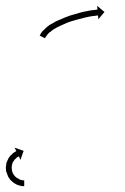

<svg xmlns="http://www.w3.org/2000/svg" viewBox="-51 -581 428 658"><path d="M88 -464Q88 -464 88 -464Q88 -464 88 -464Q88 -465 88 -465Q88 -465 88 -465Q91 -470 96 -476Q96 -476 96 -476Q96 -476 96 -476Q96 -476 96.5 -476Q97 -476 97 -476Q102 -481 108 -487Q108 -487 108 -487Q108 -487 108 -487Q108 -487 108 -487Q108 -487 108 -487Q114 -492 121 -497Q121 -497 121 -497Q121 -497 121 -497Q122 -497 122 -497Q122 -497 122 -497Q129 -501 136 -505Q136 -505 136 -505Q136 -505 136 -505Q136 -505 136.5 -505.5Q137 -506 137 -506Q144 -509 152 -513Q152 -513 152 -513Q152 -513 152 -513Q152 -513 152.5 -513Q153 -513 153 -513Q161 -517 169 -520Q169 -520 169 -520Q169 -520 169 -520Q169 -520 169 -520Q169 -520 169 -520Q178 -524 187 -527Q187 -527 187 -527Q187 -527 187 -527Q187 -527 187 -527Q187 -527 187 -527Q195 -529 204 -532Q204 -532 204 -532Q204 -532 204 -532Q204 -532 204 -532Q204 -532 204 -532Q213 -535 221 -537Q221 -537 221 -537Q221 -537 221 -537Q221 -537 221 -537Q221 -537 221 -537Q229 -539 237 -541Q237 -541 237 -541Q237 -541 237 -541Q237 -541 237 -541Q237 -541 237 -541Q245 -542 252 -544Q252 -544 252 -544Q252 -544 252 -544Q252 -544 252 -544Q252 -544 252 -544Q258 -545 264 -546Q264 -546 264 -546Q264 -546 264 -546Q264 -546 264 -546Q264 -546 264 -546Q270 -547 274 -547Q274 -547 274 -547Q274 -547 274 -547Q274 -547 274 -547Q274 -547 274 -547Q278 -548 281 -548Q281 -548 281 -548Q281 -548 281 -548Q281 -548 281 -548Q281 -548 281 -548Q282 -548 283 -548L282 -561L307 -540L286 -515L285 -528Q284 -528 283 -528Q283 -528 283 -528Q283 -528 283 -528Q283 -528 283 -528Q283 -528 283 -528Q280 -528 277 -527Q277 -527 277 -527Q277 -527 277 -527Q277 -527 277 -527Q277 -527 277 -527Q272 -527 267 -526Q267 -526 267 -526Q267 -526 267 -526Q267 -526 267 -526Q267 -526 267 -526Q262 -525 255 -524Q255 -524 255 -524Q255 -524 255 -524Q255 -524 255 -524Q255 -524 255 -524Q249 -523 241 -521Q241 -521 241 -521Q241 -521 241 -521Q241 -521 241 -521Q241 -521 241 -521Q234 -519 226 -517Q226 -517 226 -517Q226 -517 226 -517Q226 -517 226 -517Q226 -517 226 -517Q218 -515 210 -513Q210 -513 210 -513Q210 -513 210 -513Q210 -513 210 -513Q210 -513 210 -513Q201 -510 193 -508Q193 -508 193 -508Q193 -508 193 -508Q193 -508 193 -508Q193 -508 193 -508Q185 -505 176 -502Q176 -502 176.5 -502Q177 -502 177 -502Q177 -502 177 -502Q177 -502 177 -502Q168 -498 161 -495Q161 -495 161 -495Q161 -495 161 -495Q161 -495 161 -495Q161 -495 161 -495Q153 -491 146 -488Q146 -488 146 -488Q146 -488 146 -488Q146 -488 146 -488Q146 -488 146 -488Q139 -484 132 -480Q132 -480 132 -480Q132 -480 132 -480Q132 -480 132 -480Q132 -480 132 -480Q126 -476 121 -471Q121 -471 121 -471.5Q121 -472 121 -472Q121 -472 121 -472Q121 -472 121 -472Q115 -467 111 -462Q111 -462 111 -462.5Q111 -463 111 -463Q112 -463 112 -463Q112 -463 112 -463Q108 -458 105 -454Q105 -454 105 -454Q105 -454 105 -454Q105 -454 105.5 -454.5Q106 -455 106 -455Q104 -452 103 -450L85 -459Q87 -462 88 -464ZM30 57Q30 57 30 57Q30 57 30 57Q30 57 30 57Q30 57 30 57Q28 57 25 57Q25 57 25 57Q25 57 25 57Q25 57 25 57Q25 57 25 57Q21 56 17 55Q17 55 17 55Q17 55 17 55Q17 55 16.5 55Q16 55 16 55Q12 54 7 52Q7 52 6.5 52Q6 52 6 52Q6 51 6 51Q6 51 6 51Q1 49 -5 45Q-5 45 -5 45Q-5 45 -5 45Q-5 45 -5 45Q-5 45 -5 45Q-10 41 -15 36Q-15 36 -15 36Q-15 36 -16 35Q-16 35 -16 35Q-16 35 -16 35Q-20 29 -24 23Q-24 23 -24 23Q-24 23 -24 23Q-24 23 -24 22.5Q-24 22 -24 22Q-27 15 -29 8Q-29 8 -29 8Q-29 8 -29 8Q-30 8 -30 7.5Q-30 7 -30 7Q-31 0 -31 -7Q-31 -7 -31 -7.5Q-31 -8 -31 -8Q-31 -8 -31 -8Q-31 -8 -31 -8Q-30 -15 -29 -22Q-29 -22 -29 -22.5Q-29 -23 -29 -23Q-29 -23 -29 -23Q-29 -23 -29 -23Q-26 -30 -23 -36Q-23 -36 -23 -36Q-23 -36 -23 -36Q-23 -36 -23 -36.5Q-23 -37 -23 -37Q-20 -42 -16 -47Q-16 -47 -16 -47Q-16 -47 -16 -47Q-16 -47 -16 -47Q-16 -47 -16 -47Q-12 -51 -8 -54Q-8 -54 -8 -54Q-8 -54 -8 -55Q-8 -55 -8 -55Q-8 -55 -8 -55Q-5 -57 -2 -59Q-2 -59 -1.5 -59Q-1 -59 -1 -59Q-1 -59 -1 -59.5Q-1 -60 -1 -60Q1 -61 3 -62Q3 -62 3 -62Q3 -62 3 -62Q3 -62 3 -62Q3 -62 3 -62Q4 -63 5 -63L-1 -75L30 -64L19 -33L14 -45Q13 -45 12 -44Q12 -44 12 -44Q12 -44 12 -44Q12 -44 12 -44Q12 -44 12 -44Q11 -44 9 -42Q9 -42 9 -42Q9 -42 9 -42Q9 -43 9 -43Q9 -43 9 -43Q7 -41 4 -39Q4 -39 4 -39Q4 -39 5 -39Q5 -39 5 -39Q5 -39 5 -39Q2 -37 -1 -34Q-1 -34 -1 -34Q-1 -34 -1 -34Q-1 -34 -1 -34Q-1 -34 -1 -34Q-3 -31 -6 -26Q-6 -26 -6 -26.5Q-6 -27 -6 -27Q-6 -27 -6 -27Q-6 -27 -6 -27Q-8 -22 -10 -17Q-10 -17 -9.5 -17Q-9 -17 -9 -18Q-9 -18 -9 -18Q-9 -18 -9 -18Q-11 -12 -11 -7Q-11 -7 -11 -7Q-11 -7 -11 -7Q-11 -7 -11 -7.5Q-11 -8 -11 -8Q-11 -2 -10 4Q-10 4 -10 4Q-10 4 -10 3Q-10 3 -10 3Q-10 3 -10 3Q-9 9 -6 14Q-6 14 -6 14Q-6 14 -6 14Q-6 13 -6.5 13Q-7 13 -7 13Q-4 18 0 23Q0 23 0 22.5Q0 22 0 22Q-1 22 -1 22Q-1 22 -1 22Q3 26 7 29Q7 29 7 29Q7 29 7 29Q7 29 7 29Q7 29 7 29Q11 31 15 33Q15 33 15 33Q15 33 14 33Q14 33 14 33Q14 33 14 33Q18 35 22 36Q22 36 22 36Q22 36 21 36Q21 36 21 36Q21 36 21 36Q25 36 27 37Q27 37 27 37Q27 37 27 37Q27 37 27 37Q27 37 27 37Q29 37 31 37Q31 37 31 37Q31 37 31 37Q31 37 31 37Q31 37 31 37Q31 37 32 37V57Q31 57 30 57Z"/></svg>

Font: FRB American Cursive Just Arrows Black
Style: Bold Italic
Weight: 900
Italic angle: -25°
Version: Version 2.0;Modular Font Editor K font №1